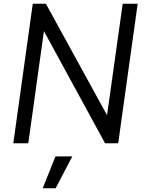

<svg xmlns="http://www.w3.org/2000/svg" viewBox="-20 -765 777 1025"><path d="M51 0 155 -745H225L569 -118H547L635 -745H715L611 0H541L197 -631H219L131 0ZM208 240 276 70H366L277 240Z"/></svg>

Font: Plus Jakarta Sans
Style: Italic
Weight: 400
Italic angle: -8°
Designer: Gumpita Rahayu
Foundry: Tokotype
Version: Version 2.006